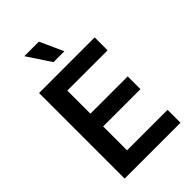

<svg xmlns="http://www.w3.org/2000/svg" viewBox="-274 -1050 1154 1154"><g transform="rotate(-45 302.5 -473.5)"><path d="M73.2 0V-727.5H545.9V-617.7H203.6V-421.4H520.5V-313H203.6V-109.9H547.9V0ZM265.6 -797.4 167 -946.8H290.5L358.4 -797.4Z"/></g></svg>

Font: Inter SemiBold
Style: Regular
Weight: 600
Designer: Rasmus Andersson
Foundry: rsms
Version: Version 4.001;git-9221beed3